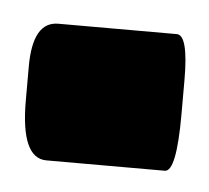

<svg xmlns="http://www.w3.org/2000/svg" viewBox="-57 -173 219 201"><g transform="rotate(5 53.0 -72.0)"><path d="M-29.3 -60.5V-96.2Q-29.3 -143.6 -2.4 -143.6H122.1Q134.3 -143.6 134.3 -96.2V-60.5Q134.3 0 122.1 0H-2.4Q-29.3 0 -29.3 -60.5Z"/></g></svg>

Font: Sahel SemiBold FD
Style: SemiBold-FD
Weight: 600
Foundry: Saber Rastikerdar (saber.rastikerdar@gmail.com)
Version: Version 3.3.0